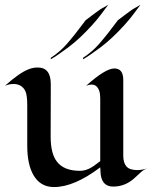

<svg xmlns="http://www.w3.org/2000/svg" viewBox="-25 -755 623 785"><path d="M327.1 -404.3Q405.8 -475.1 442.4 -475.1Q479 -475.1 479 -428.2V-118.2Q479 -88.9 492.2 -74.2Q505.4 -59.6 536.1 -59.6Q557.6 -59.6 578.1 -67.4Q562 -61.5 549.1 -49.1Q536.1 -36.6 521.5 -23.9Q484.9 7.8 438 7.8Q393.1 7.8 386.7 -42Q385.3 -56.2 384.8 -70.8Q278.3 9.8 195.8 9.8Q140.1 9.8 111.8 -39.1Q86.4 -83 86.4 -159.2V-323.7Q86.4 -366.2 79.1 -381.3Q65.4 -411.6 29.8 -411.6Q12.7 -411.6 -4.9 -404.3Q54.7 -457.5 91.8 -471.7Q109.9 -479 129.4 -479Q182.6 -479 182.6 -411.1Q182.6 -411.1 182.6 -378.4Q182.6 -378.4 182.1 -196.3Q182.1 -126.5 208 -93.8Q236.3 -56.6 302.2 -56.6Q334.5 -56.6 369.1 -84.5Q377.9 -91.3 384.8 -96.2V-354Q384.8 -390.1 367.2 -403.8Q359.9 -409.2 349.1 -409.2Q338.4 -409.2 327.1 -404.3ZM314.5 -512.7V-518.6Q353 -543.9 381.3 -576.7Q415.5 -616.2 457 -672.4Q457.5 -673.3 484.9 -693.4Q512.2 -713.4 515.1 -715.6Q518.1 -717.8 524.4 -721.2Q530.8 -724.6 536.6 -728Q542.5 -731.4 549.3 -735.4Q536.1 -718.3 521.7 -698.5Q507.3 -678.7 483.9 -652.8Q432.6 -596.2 385.5 -561Q338.4 -525.9 314.5 -512.7ZM182.6 -512.7V-518.6Q221.2 -543.9 249.5 -576.7Q283.7 -616.2 325.2 -672.4Q325.7 -673.3 353 -693.4Q380.4 -713.4 383.3 -715.6Q386.2 -717.8 392.6 -721.2Q398.9 -724.6 404.8 -728Q410.6 -731.4 417.5 -735.4Q404.3 -718.3 389.9 -698.5Q375.5 -678.7 352.1 -652.8Q300.8 -596.2 253.7 -561Q206.5 -525.9 182.6 -512.7Z"/></svg>

Font: Fondamento
Style: Regular
Weight: 400
Version: Version 1.000